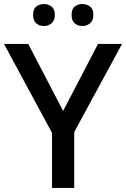

<svg xmlns="http://www.w3.org/2000/svg" viewBox="-20 -932 625 952"><path d="M293 -382 466 -714H585L348 -277V0H238V-273L0 -714H120ZM144 -858Q144 -887 159.5 -899.5Q175 -912 198 -912Q219 -912 235.5 -899.5Q252 -887 252 -858Q252 -830 235.5 -816.5Q219 -803 198 -803Q175 -803 159.5 -816.5Q144 -830 144 -858ZM335 -858Q335 -887 350.5 -899.5Q366 -912 388 -912Q410 -912 426.5 -899.5Q443 -887 443 -858Q443 -830 426.5 -816.5Q410 -803 388 -803Q366 -803 350.5 -816.5Q335 -830 335 -858Z"/></svg>

Font: Noto Kufi Arabic Medium
Style: Regular
Weight: 500
Designer: Monotype Design Team, David Williams, Khaled Hosny
Foundry: Google LLC
Version: Version 2.109; ttfautohint (v1.8.4.7-5d5b)